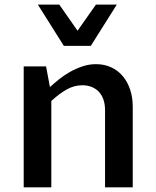

<svg xmlns="http://www.w3.org/2000/svg" viewBox="-20 -802 670 822"><path d="M81.5 -517.6H177.2L193.8 -429.2Q210.9 -444.8 232.4 -462.2Q253.9 -479.5 279.3 -493.9Q304.7 -508.3 332.8 -517.8Q360.8 -527.3 391.1 -527.3Q426.8 -527.3 455.8 -513.9Q484.9 -500.5 505.4 -476.3Q525.9 -452.1 537.1 -418.5Q548.3 -384.8 548.3 -344.7V0H429.7V-330.6Q429.7 -356.9 422.4 -377Q415 -397 402.1 -410.2Q389.2 -423.3 371.3 -430.2Q353.5 -437 333 -437Q296.9 -437 264.6 -418.5Q232.4 -399.9 199.7 -369.6V0H81.5ZM480 -782.2 368.7 -605.5H253.4L142.1 -782.2H233.9L312 -670.4L390.6 -782.2Z"/></svg>

Font: Proza Libre
Style: Medium
Weight: 500
Designer: Jasper de Waard
Foundry: Jasper de Waard
Version: Version 1.000; ttfautohint (v1.4.1.8-43bc)